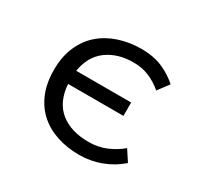

<svg xmlns="http://www.w3.org/2000/svg" viewBox="-115 -641 829 796"><g transform="rotate(30 300.0 -243.0)"><path d="M346 12Q289 12 240 -4Q191 -20 155.5 -51.5Q120 -83 100 -130.5Q80 -178 80 -242Q80 -306 101.5 -354.5Q123 -403 160 -434.5Q197 -466 246.5 -482Q296 -498 351 -498Q411 -498 454 -479Q497 -460 529 -431L490 -379Q461 -404 427 -418.5Q393 -433 351 -433Q276 -433 225 -395.5Q174 -358 162 -284H425V-220H160Q166 -137 217 -95.5Q268 -54 353 -54Q399 -54 437.5 -70.5Q476 -87 505 -112L539 -60Q499 -25 449.5 -6.5Q400 12 346 12Z"/></g></svg>

Font: Source Code Pro
Style: Regular
Weight: 400
Monospace: yes
Designer: Paul D. Hunt, Teo Tuominen
Foundry: Adobe Systems Incorporated
Version: Version 2.030;PS 1.000;hotconv 16.6.51;makeotf.lib2.5.65220